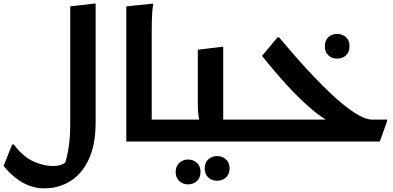

<svg xmlns="http://www.w3.org/2000/svg" viewBox="-58 -780 2163 1058"><path d="M18 16Q68 83 125.5 109Q183 135 233 135Q261 135 281.5 127Q302 119 328 100L286 149Q299 128 308.5 91.5Q318 55 323.5 9Q329 -37 329 -85V-745L459 -760H469V-107Q469 18 431 98.5Q393 179 329 218.5Q265 258 186 258Q145 258 110 245.5Q75 233 46.5 213.5Q18 194 -3.5 173Q-25 152 -38 134L9 16Z M746 0V-121H916V-20L896 0ZM638 -745 785 -760 786 -752Q782 -734 780.5 -707Q779 -680 778.5 -652Q778 -624 778 -604V0H638Z M916 -121H1097L1049 -97Q1041 -110 1036.5 -137.5Q1032 -165 1032 -202V-506L1163 -522H1172V-64L1115 -121H1309V-20L1289 0H896V-101ZM1070 148Q1070 116 1090 98Q1110 80 1138 80Q1167 80 1187 98Q1207 116 1207 148Q1207 180 1187 198Q1167 216 1138 216Q1110 216 1090 198Q1070 180 1070 148ZM910 167Q910 136 930 117.5Q950 99 979 99Q1007 99 1027 117.5Q1047 136 1047 167Q1047 199 1027.5 217.5Q1008 236 978 236Q950 236 930 217.5Q910 199 910 167Z M1289 0V-101L1309 -121H1798L1765 -105Q1713 -132 1652 -184.5Q1591 -237 1524 -310Q1457 -383 1386 -472L1471 -574H1480Q1590 -443 1673.5 -355.5Q1757 -268 1818 -217Q1879 -166 1921.5 -143.5Q1964 -121 1991 -121H2075V-112L2035 0ZM1800 -457Q1771 -457 1751.5 -475Q1732 -493 1732 -525Q1732 -557 1751.5 -575Q1771 -593 1800 -593Q1829 -593 1848.5 -575Q1868 -557 1868 -525Q1868 -493 1848.5 -475Q1829 -457 1800 -457Z"/></svg>

Font: Kufam SemiBold
Style: Italic
Weight: 600
Italic angle: -11°
Designer: Artur Schmal
Foundry: Original Type
Version: Version 1.301; ttfautohint (v1.8.3)